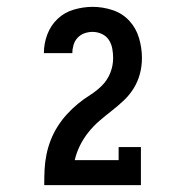

<svg xmlns="http://www.w3.org/2000/svg" viewBox="-20 -863 540 560"><path d="M109 -323V-324Q109 -346 110 -368Q111 -390 115.5 -412Q120 -434 128 -454.5Q136 -475 148 -494Q160 -513 175 -529.5Q190 -546 207 -560Q224 -574 243 -586Q262 -598 277.5 -613.5Q293 -629 301.5 -650Q310 -671 310 -694Q310 -707 307.5 -721Q305 -735 297.5 -746.5Q290 -758 277 -764Q264 -770 250 -770Q238 -770 226.5 -766Q215 -762 206.5 -753Q198 -744 194.5 -732Q191 -720 191 -708Q191 -708 191 -708Q191 -708 191 -708H108Q108 -708 108 -708Q108 -708 108 -708Q108 -736 118 -762.5Q128 -789 148 -808Q168 -827 195.5 -835Q223 -843 250 -843Q280 -843 308.5 -833.5Q337 -824 357 -802.5Q377 -781 385.5 -752Q394 -723 394 -694Q394 -670 388 -647.5Q382 -625 370 -605.5Q358 -586 341 -570Q324 -554 306 -540Q288 -526 270.5 -511Q253 -496 238.5 -478Q224 -460 213.5 -439Q203 -418 198 -396H326V-434H391V-323Z"/></svg>

Font: Iosevka Slab Semibold
Style: Regular
Weight: 600
Monospace: yes
Designer: Belleve Invis
Foundry: Belleve Invis
Version: Version 11.1.1; ttfautohint (v1.8.3)